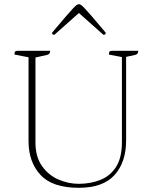

<svg xmlns="http://www.w3.org/2000/svg" viewBox="-20 -883 725 915"><path d="M355 12Q230 12 173 -49.5Q116 -111 116 -211V-610L49 -623Q49 -634 52.5 -637.5Q56 -641 66 -641H219Q219 -624 203 -621L149 -609V-204Q149 -136 180 -92Q211 -48 258.5 -27.5Q306 -7 355 -7Q411 -7 458 -25.5Q505 -44 533 -87.5Q561 -131 561 -206V-611L499 -623Q499 -634 502.5 -637.5Q506 -641 516 -641H639Q639 -624 623 -621L581 -612V-214Q581 -110 526 -49Q471 12 355 12ZM356 -863Q360 -863 366 -859.5Q372 -856 384 -843Q396 -830 420 -802.5Q444 -775 484 -727Q484 -717 473 -717L356 -821L239 -717Q228 -717 228 -727Q268 -775 292 -802.5Q316 -830 328 -843Q340 -856 346 -859.5Q352 -863 356 -863Z"/></svg>

Font: Petrona Thin
Style: Regular
Weight: 100
Designer: Ringo R. Seeber
Foundry: Ringo R. Seeber
Version: Version 2.001; ttfautohint (v1.8.3)